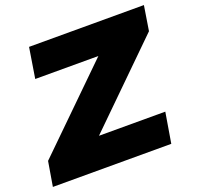

<svg xmlns="http://www.w3.org/2000/svg" viewBox="-142 -832 987 963"><g transform="rotate(-20 351.5 -350.5)"><path d="M722 -701 701 -569 286 -162H640L613 0H-19L3 -131L420 -539H83L109 -701Z"/></g></svg>

Font: TypoPRO Montserrat
Style: Italic
Weight: 800
Italic angle: -11.3°
Designer: Julieta Ulanovsky
Foundry: Julieta Ulanovsky
Version: Version 6.001